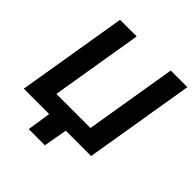

<svg xmlns="http://www.w3.org/2000/svg" viewBox="-234 -884 1196 1196"><g transform="rotate(45 364.0 -286.0)"><path d="M606.9 0H13.7L134.3 -727.5H280.8L180.2 -120.6H480.5L581.1 -727.5H727.5ZM213.4 156.2 242.2 -31.2H389.2L356 156.2Z"/></g></svg>

Font: Inter 28pt
Style: Bold Italic
Weight: 700
Italic angle: -9.3988°
Designer: Rasmus Andersson
Foundry: rsms
Version: Version 4.001;git-66647c0bb